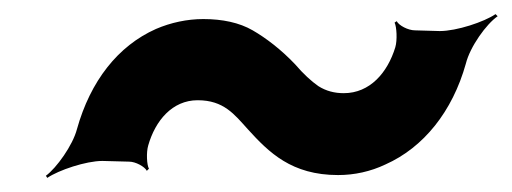

<svg xmlns="http://www.w3.org/2000/svg" viewBox="-20 -431 725 272"><path d="M467 -299C454 -299 442 -302 431 -309C421 -316 410 -326 398 -340C378 -361 357 -377 338 -388C319 -399 295 -404 268 -404C245 -404 222 -399 201 -390C147 -366 108 -316 89 -248C83 -225 60 -193 45 -182L47 -179C63 -190 102 -203 125 -203L163 -202C172 -202 185 -195 188 -189L191 -192C188 -197 187 -215 190 -225C200 -260 224 -289 260 -289C297 -289 312 -269 331 -248C361 -215 393 -183 459 -183C482 -183 505 -188 526 -198C580 -222 621 -273 640 -341C646 -365 669 -397 685 -408L682 -411C666 -400 627 -387 603 -387L568 -388C558 -388 545 -395 542 -401L539 -399C542 -393 543 -374 540 -364C529 -328 504 -299 467 -299Z"/></svg>

Font: Asimov
Style: EdgeIt
Weight: 500
Designer: Google
Version: Version 2.000980: 2014